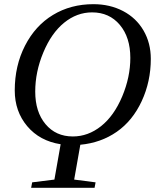

<svg xmlns="http://www.w3.org/2000/svg" viewBox="-20 -682 762 915"><path d="M333.5 173.8 435.5 187 430.7 212.9H128.4L133.3 187L239.3 173.8L269 5.4Q168.9 -10.3 109.6 -80.8Q50.3 -151.4 50.3 -251Q50.3 -368.7 99.1 -464.1Q147.9 -559.6 232.4 -610.8Q316.9 -662.1 425.3 -662.1Q503.9 -662.1 566.7 -629.2Q629.4 -596.2 664.1 -536.4Q698.7 -476.6 698.7 -401.4Q698.7 -293.5 655.3 -200Q611.8 -106.4 536.6 -54Q461.4 -1.5 362.8 7.8ZM601.1 -406.2Q601.1 -503.9 551 -563.5Q501 -623 418.9 -623Q346.2 -623 285.4 -573.5Q224.6 -523.9 186.3 -431.6Q147.9 -339.4 147.9 -245.6Q147.9 -148.9 197 -90.3Q246.1 -31.7 327.1 -31.7Q399.9 -31.7 461.7 -80.8Q523.4 -129.9 562.3 -222.2Q601.1 -314.5 601.1 -406.2Z"/></svg>

Font: Liberation Serif
Style: Italic
Weight: 400
Italic angle: -16.333°
Designer: Steve Matteson
Foundry: Ascender Corporation
Version: Version 2.1.5